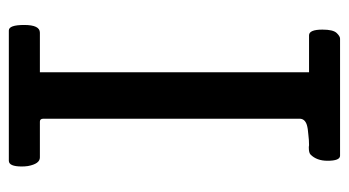

<svg xmlns="http://www.w3.org/2000/svg" viewBox="-194 -580 775 426"><g transform="rotate(-90 193.0 -367.5)"><path d="M327.1 -68.8Q339.8 -68.8 339.8 -39.1Q339.8 -15.6 332.5 -7.8Q325.2 0 319.8 0H60.1Q48.8 0 48.8 -27.8Q48.8 -51.8 62.5 -65.4Q66.4 -69.3 77.6 -69.3H79.6Q81.5 -68.8 83.5 -68.8Q94.7 -68.8 106.4 -70.3Q120.6 -71.3 128.4 -73.7Q142.1 -78.1 142.1 -89.8V-658.2Q142.1 -666 135.7 -666H56.2Q42 -666 37.1 -692.4Q36.1 -699.2 36.1 -706.1Q36.1 -734.9 48.8 -734.9H337.9Q350.1 -734.9 350.1 -700.7Q350.1 -666 333 -666H245.1V-68.8Z"/></g></svg>

Font: Copse
Style: Regular
Weight: 400
Version: Version 1.000